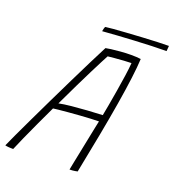

<svg xmlns="http://www.w3.org/2000/svg" viewBox="-165 -885 907 1002"><g transform="rotate(20 288.5 -384.0)"><path d="M21.5 7.5Q14.5 7.5 7.8 7.2Q1 7 -5 6.5Q-11 6 -15.8 5.2Q-20.5 4.5 -23.5 3.5Q-14 -18 7.2 -63.8Q28.5 -109.5 57.5 -170.2Q86.5 -231 119.2 -298.8Q152 -366.5 184.5 -433Q217 -499.5 245.5 -556.5Q274 -613.5 294 -652Q301.5 -654 323.5 -656.8Q345.5 -659.5 374.8 -662Q404 -664.5 433 -664.5Q446 -664.5 460.8 -663.8Q475.5 -663 486.5 -661.5Q484.5 -617.5 476.2 -552.5Q468 -487.5 454 -403Q440 -318.5 420.8 -216.8Q401.5 -115 378 2.5Q371 4 363.8 5.2Q356.5 6.5 349.2 7Q342 7.5 334.5 7.5Q337 -7 343 -35.8Q349 -64.5 356.2 -100.8Q363.5 -137 370.8 -173Q378 -209 384 -238Q390 -267 393 -281Q377 -281 349 -279.5Q321 -278 288.2 -275.8Q255.5 -273.5 225 -270.8Q194.5 -268 172.5 -265.8Q150.5 -263.5 144.5 -262.5Q120 -211 95.8 -158.8Q71.5 -106.5 52 -62.8Q32.5 -19 21.5 7.5ZM162 -297Q188.5 -302.5 230.2 -306.8Q272 -311 317.5 -314Q363 -317 400.5 -318.5Q404.5 -338.5 411.5 -377.5Q418.5 -416.5 426.2 -463Q434 -509.5 440.2 -552.8Q446.5 -596 448.5 -625Q434 -625 407.2 -623.2Q380.5 -621.5 355.5 -619.2Q330.5 -617 319.5 -615.5Q313.5 -604.5 299.8 -578Q286 -551.5 265.8 -511Q245.5 -470.5 219.2 -416.5Q193 -362.5 162 -297ZM599 -746.5Q563 -746.5 517.8 -744.8Q472.5 -743 424 -740.5Q375.5 -738 329.8 -735Q284 -732 247.5 -729Q248.5 -734.5 250.5 -743.2Q252.5 -752 255.5 -755.5Q267 -757.5 298 -760Q329 -762.5 370.5 -765.2Q412 -768 456.2 -770.5Q500.5 -773 539 -774.5Q577.5 -776 601.5 -776Z"/></g></svg>

Font: Grandstander Thin Thin
Style: Italic
Weight: 250
Italic angle: -15°
Version: Version 1.200